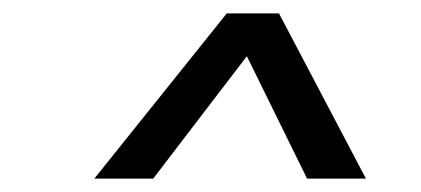

<svg xmlns="http://www.w3.org/2000/svg" viewBox="-20 -720 630 287"><path d="M121 -453 319 -700H397L527 -453H439L349 -636L209 -453Z"/></svg>

Font: Host Grotesk
Style: Italic
Weight: 400
Italic angle: -8°
Designer: Doğukan Karapınar based on Poppins by Indian Type Foundry, Jonny Pinhorn
Foundry: Element Type
Version: Version 1.001; ttfautohint (v1.8.4.7-5d5b)